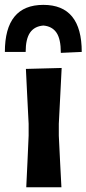

<svg xmlns="http://www.w3.org/2000/svg" viewBox="-48 -788 364 808"><path d="M62.5 0Q65 -54.5 67.5 -104.8Q70 -155 72.5 -217V-267Q69 -338.5 66.2 -391.2Q63.5 -444 61 -498L211.5 -502Q208.5 -447 206 -393.5Q203.5 -340 199.5 -267V-217Q202.5 -155 205 -104.8Q207.5 -54.5 210.5 0ZM208 -565.5Q208 -624 189.5 -650.8Q171 -677.5 134.5 -680.5Q97 -677.5 78.5 -650.8Q60 -624 60 -569.5H-27.5Q-27.5 -767.5 134.5 -767.5Q296 -767.5 296 -569.5Z"/></svg>

Font: Commissioner Loud SemiBold
Style: Regular
Weight: 600
Designer: Kostas Bartsokas
Foundry: Kostas Bartsokas
Version: Version 1.000; ttfautohint (v1.8.3)